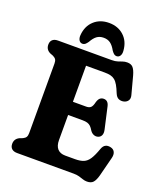

<svg xmlns="http://www.w3.org/2000/svg" viewBox="-164 -1002 943 1123"><g transform="rotate(20 307.5 -440.5)"><path d="M193.2 -393.3H359.5Q378.5 -393.3 388 -402.7Q397.6 -412.2 403.1 -436.8Q408.9 -456.1 418.2 -463.7Q427.6 -471.3 440.1 -471.5Q468.1 -472 476 -438.6L506.4 -304Q511.2 -282.6 505.3 -269.5Q499.5 -256.3 485.6 -251.7Q472.1 -247.1 458.6 -252.4Q445.1 -257.7 435.9 -271.1Q426.7 -286.7 417.9 -295.3Q409.1 -303.8 397 -307.5Q385 -311.2 365.4 -311.2H193.2ZM27 -658.7Q27 -678.6 38.8 -689.3Q50.5 -700 72.6 -700H406.5Q428 -700 442.4 -704.8Q456.9 -709.5 469.5 -714Q482.2 -718.5 497.3 -718.5Q521.6 -718.5 533.8 -704.5Q546.1 -690.4 554.8 -659.2L584.8 -546.6Q590.1 -526.5 581.6 -513.8Q573.1 -501 556.6 -496.8Q539 -492.7 524.3 -499Q509.6 -505.2 500.7 -526.5Q489.4 -555.2 478.9 -573.3Q468.5 -591.4 456.4 -601.1Q444.3 -610.8 429 -614.3Q413.8 -617.8 392.7 -617.8H276.8V-155.5Q276.8 -119.2 293.6 -100.7Q310.5 -82.2 341.9 -82.2H403.4Q435.4 -82.2 456 -90.6Q476.6 -99 491.6 -122Q506.7 -145 522.1 -188.8Q529.7 -209.7 543.1 -216.4Q556.6 -223.2 574.9 -219Q593.9 -214.9 601.2 -199.6Q608.6 -184.4 602.6 -161.6L572.1 -42.1Q563.8 -11.6 551.3 2.8Q538.9 17.2 513 17.2Q499.2 17.2 486.8 12.9Q474.5 8.6 459.6 4.3Q444.7 0 423.8 0H72.6Q50.5 0 38.8 -10.7Q27 -21.5 27 -41.3Q27 -71.9 55.1 -85.8L75 -93.5Q88.6 -100.2 93.8 -109.1Q99 -118 99 -133.7V-566.3Q99 -582.1 93.8 -591Q88.6 -599.8 75 -606.5L55.1 -614.2Q27 -628.1 27 -658.7ZM318.8 -807Q293.6 -807 276.3 -794.2Q259.1 -781.3 244.5 -754.5Q236.6 -743.1 229.4 -737.1Q222.2 -731.2 212.8 -731.2Q198.7 -731.2 191 -743.4Q183.3 -755.6 184.9 -775.3Q189.5 -832.1 226.1 -865.7Q262.8 -899.4 318.8 -899.4Q374.8 -899.4 411.4 -865.7Q448 -832.1 452.2 -775.3Q454.2 -755.6 446.5 -743.4Q438.9 -731.2 424.4 -731.2Q415.5 -731.2 408.3 -737.1Q401.1 -743.1 393.1 -754.5Q378.5 -781.3 361.2 -794.2Q344 -807 318.8 -807Z"/></g></svg>

Font: Fraunces 144pt S100 Black
Style: Regular
Weight: 900
Version: Version 1.000